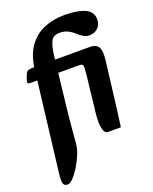

<svg xmlns="http://www.w3.org/2000/svg" viewBox="-166 -786 871 1095"><g transform="rotate(-20 269.5 -238.5)"><path d="M51 219Q36 219 29.5 210Q23 201 23 186Q23 167 26 140L99 -468Q109 -547 145 -597.5Q181 -648 237.5 -672Q294 -696 365 -696Q440 -696 485.5 -676Q531 -656 531 -610Q531 -577 510.5 -557.5Q490 -538 459 -538Q438 -538 421.5 -548.5Q405 -559 389.5 -573.5Q374 -588 353 -599Q332 -610 302 -610Q263 -610 249 -581Q235 -552 229 -499L196 -208Q189 -149 184 -88.5Q179 -28 174 24Q171 49 157.5 82Q144 115 124.5 146.5Q105 178 85.5 198.5Q66 219 51 219ZM369 16Q352 16 344.5 -6Q337 -28 337 -54Q337 -84 340 -111Q343 -138 347 -170Q350 -203 354 -237Q358 -271 363 -312Q367 -353 368 -371Q369 -389 363.5 -393.5Q358 -398 342 -398L437 -475Q464 -475 476.5 -465.5Q489 -456 493.5 -441.5Q498 -427 498 -412Q498 -391 496 -374.5Q494 -358 490 -326L472 -179Q466 -128 461.5 -93Q457 -58 453.5 -32.5Q450 -7 447 16ZM44 -398Q37 -398 34 -403Q31 -408 33 -415L43 -444Q50 -462 58 -468.5Q66 -475 96 -475H437L396 -398Z"/></g></svg>

Font: Alkatra Medium
Style: Regular
Weight: 500
Designer: Suman Bhandary
Version: Version 1.100;gftools[0.9.22]